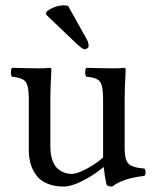

<svg xmlns="http://www.w3.org/2000/svg" viewBox="-20 -683 571 713"><path d="M375 0Q368.2 -31.2 365.2 -63Q327.1 -31.7 285.9 -11Q244.6 9.8 216.8 9.8Q181.2 9.8 155 -1.5Q128.9 -12.7 114.5 -32.5Q100.1 -52.2 93.5 -75.4Q86.9 -98.6 86.9 -126V-317.9Q86.9 -365.2 74.5 -380.1Q62 -395 24.9 -397.9Q20.5 -402.3 20.5 -414.6Q20.5 -426.8 24.9 -431.2Q93.3 -429.2 127.9 -429.2Q153.3 -429.2 163.1 -431.2Q170.9 -431.2 170.9 -424.8Q167 -351.6 167 -321.8V-140.1Q167 -108.9 175 -86.9Q183.1 -64.9 196.3 -54.9Q209.5 -44.9 221.7 -41Q233.9 -37.1 247.1 -37.1Q265.6 -37.1 300.8 -55.7Q335.9 -74.2 362.8 -98.1V-124V-316.9Q362.8 -365.2 350.6 -380.4Q338.4 -395.5 300.8 -397.9Q296.4 -402.3 296.4 -414.6Q296.4 -426.8 300.8 -431.2Q369.1 -429.2 402.8 -429.2Q429.2 -429.2 439 -431.2Q446.8 -431.2 446.8 -424.8Q442.9 -351.6 442.9 -321.8V-129.9Q442.9 -91.3 456.5 -75.9Q470.2 -60.5 516.1 -57.1Q520.5 -52.7 520.5 -43.5Q520.5 -34.2 516.1 -29.8Q434.1 -20.5 397 9.8Q376.5 9.8 375 0ZM232.9 -661.1 303.2 -535.2Q309.1 -523.4 309.1 -511.2Q309.1 -507.3 304.4 -503.7Q299.8 -500 293.9 -500Q286.6 -500 265.1 -520L150.9 -628.9L152.8 -640.1Q183.6 -663.1 217.8 -663.1Q225.1 -663.1 232.9 -661.1Z"/></svg>

Font: Common Serif
Style: Regular
Weight: 400
Designer: Philipp H. Poll, Khaled Hosny
Foundry: Stefan Peev, Context Ltd.
Version: Version 1.026